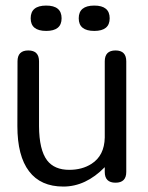

<svg xmlns="http://www.w3.org/2000/svg" viewBox="-20 -686 546 706"><path d="M86.9 -56.2Q43.9 -112.3 43.9 -222.2L44.4 -460.4Q44.4 -500.5 84 -500.5Q123.5 -500.5 123.5 -460.4V-222.2Q124 -134.8 153.3 -96.2Q180.2 -61.5 234.4 -61.5Q282.2 -61.5 316.4 -83.5Q363.8 -113.8 365.2 -180.2V-460.4Q365.2 -500.5 404.8 -500.5Q444.3 -500.5 444.3 -460.4V-53.7Q444.3 -14.2 404.8 -14.2Q365.2 -14.2 365.2 -53.7V-71.3Q295.4 0 212.9 0Q129.4 0 86.9 -56.2ZM149.9 -572.3Q92.8 -572.3 92.8 -618.7Q92.8 -665.5 149.9 -665.5Q206.5 -665.5 206.5 -618.7Q206.5 -572.3 149.9 -572.3ZM326.7 -572.3Q269.5 -572.3 269.5 -618.7Q269.5 -665.5 326.7 -665.5Q383.3 -665.5 383.3 -618.7Q383.3 -572.3 326.7 -572.3Z"/></svg>

Font: inglobal
Style: Regular
Weight: 400
Designer: Andrey Kochetov, Denis Davydov, Evgeny Yurtaev
Foundry: inglobal
Version: Version 1.00 September 25, 2014, initial release